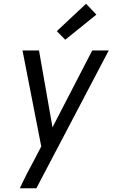

<svg xmlns="http://www.w3.org/2000/svg" viewBox="-20 -789 640 1024"><path d="M86 215Q103 177 122.5 139.5Q142 102 162 65L200 -8L100 -520H188L260 -110L472 -520H560L174 215ZM328 -577 283 -623 439 -769 494 -711Z"/></svg>

Font: Iosevka Custom Oblique
Style: Regular
Weight: 400
Italic angle: -9°
Designer: Belleve Invis
Foundry: Belleve Invis
Version: Version 27.0.1